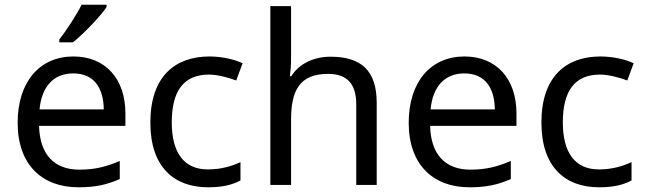

<svg xmlns="http://www.w3.org/2000/svg" viewBox="-20 -786 2746 816"><path d="M232 -606H290C338 -644 411 -722 433 -756V-766H327C306 -724 262 -656 232 -618ZM292 -546C150 -546 55 -440 55 -264C55 -85 160 10 313 10C386 10 434 -1 489 -25V-102C433 -78 385 -65 317 -65C210 -65 149 -130 146 -251H513V-304C513 -450 429 -546 292 -546ZM291 -474C380 -474 420 -412 421 -321H148C157 -417 207 -474 291 -474Z M864 10C925 10 966 0 1002 -19V-97C965 -80 921 -66 863 -66C762 -66 710 -137 710 -266C710 -400 761 -469 868 -469C905 -469 952 -456 984 -444L1011 -517C979 -533 924 -546 870 -546C726 -546 619 -463 619 -265C619 -75 721 10 864 10Z M1217 -537V-760H1129V0H1217V-277C1217 -402 1254 -472 1374 -472C1456 -472 1494 -429 1494 -343V0H1581V-349C1581 -486 1515 -545 1385 -545C1316 -545 1252 -517 1218 -462H1212C1215 -483 1217 -511 1217 -537Z M1954 -546C1812 -546 1717 -440 1717 -264C1717 -85 1822 10 1975 10C2048 10 2096 -1 2151 -25V-102C2095 -78 2047 -65 1979 -65C1872 -65 1811 -130 1808 -251H2175V-304C2175 -450 2091 -546 1954 -546ZM1953 -474C2042 -474 2082 -412 2083 -321H1810C1819 -417 1869 -474 1953 -474Z M2526 10C2587 10 2628 0 2664 -19V-97C2627 -80 2583 -66 2525 -66C2424 -66 2372 -137 2372 -266C2372 -400 2423 -469 2530 -469C2567 -469 2614 -456 2646 -444L2673 -517C2641 -533 2586 -546 2532 -546C2388 -546 2281 -463 2281 -265C2281 -75 2383 10 2526 10Z"/></svg>

Font: Noto Sans Sunuwar
Style: Regular
Weight: 400
Designer: Anshuman Pandey
Foundry: Jamra Patel LLC
Version: Version 1.000